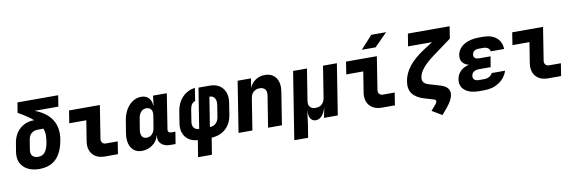

<svg xmlns="http://www.w3.org/2000/svg" viewBox="-62 -1322 6124 2048"><g transform="rotate(-10 3000.0 -297.5)"><path d="M254 10Q184 8 134 -20Q84 -48 61.5 -97Q39 -146 49 -210L64 -301Q79 -399 142 -455.5Q205 -512 296 -512H299Q271 -537 231 -563.5Q191 -590 138 -620L156 -730H597L578 -610H320Q447 -563 502.5 -475Q558 -387 538 -263Q515 -122 445.5 -55Q376 12 254 10ZM275 -120Q321 -120 348 -153Q375 -186 388 -263Q394 -302 394 -337Q394 -372 380 -406H320Q277 -406 250 -382.5Q223 -359 216 -316L199 -210Q192 -167 212 -143.5Q232 -120 275 -120Z M975 0Q887 0 842 -53.5Q797 -107 811 -195L846 -415H662L683 -550H1017L961 -195Q957 -168 970.5 -151.5Q984 -135 1011 -135H1137L1116 0Z M1374 10Q1323 10 1289 -17.5Q1255 -45 1242 -93.5Q1229 -142 1239 -205L1262 -345Q1273 -409 1302 -457Q1331 -505 1373.5 -532.5Q1416 -560 1465 -560Q1516 -560 1546 -529Q1576 -498 1577 -445H1580L1593 -550H1742L1682 -168Q1679 -151 1688.5 -140.5Q1698 -130 1715 -130H1761L1740 0H1685Q1621 0 1586 -32.5Q1551 -65 1559 -117L1560 -125H1558Q1541 -64 1490.5 -27Q1440 10 1374 10ZM1449 -120Q1484 -120 1508 -144.5Q1532 -169 1538 -210L1559 -340Q1566 -381 1549.5 -405.5Q1533 -430 1498 -430Q1464 -430 1441 -405.5Q1418 -381 1411 -340L1390 -210Q1384 -169 1399.5 -144.5Q1415 -120 1449 -120Z M1952 180 1981 0Q1926 -3 1886 -29.5Q1846 -56 1828 -102Q1810 -148 1819 -207L1839 -335Q1854 -427 1908.5 -484.5Q1963 -542 2047 -555L2025 -415Q1979 -402 1968 -335L1948 -207Q1941 -164 1960 -139.5Q1979 -115 2016 -115L2085 -550H2208Q2269 -550 2311 -522.5Q2353 -495 2371 -447Q2389 -399 2379 -335L2359 -207Q2344 -113 2284.5 -59Q2225 -5 2131 0L2102 180ZM2132 -115Q2172 -115 2197.5 -139.5Q2223 -164 2230 -207L2250 -335Q2257 -379 2239 -407Q2221 -435 2184 -435H2183Z M2422 0 2509 -550H2654L2637 -448Q2657 -499 2702 -529.5Q2747 -560 2804 -560Q2884 -560 2923.5 -504Q2963 -448 2948 -355L2892 0H2742L2796 -340Q2803 -383 2784 -406.5Q2765 -430 2725 -430Q2685 -430 2659 -406.5Q2633 -383 2626 -340L2572 0Z M2994 180 3110 -550H3260L3206 -210Q3199 -167 3218.5 -143.5Q3238 -120 3279 -120Q3320 -120 3346.5 -143.5Q3373 -167 3380 -210L3434 -550H3584L3497 0H3347L3369 -105H3367Q3352 -51 3323.5 -20.5Q3295 10 3258 10Q3221 10 3202 -20.5Q3183 -51 3186 -105H3185L3168 30L3144 180Z M3975 0Q3887 0 3842 -53.5Q3797 -107 3811 -195L3846 -415H3662L3683 -550H4017L3961 -195Q3957 -168 3970.5 -151.5Q3984 -135 4011 -135H4137L4116 0ZM3871 -645 3998 -785H4159L4020 -645Z M4598 190 4490 126 4544 63Q4557 47 4558 37Q4561 19 4538 11L4437 -19Q4349 -45 4311.5 -96Q4274 -147 4287 -230Q4301 -316 4360.5 -390.5Q4420 -465 4532 -537L4623 -595H4363L4385 -730H4837L4816 -599L4609 -447Q4461 -338 4446 -246Q4441 -212 4456 -191.5Q4471 -171 4508 -160L4629 -124Q4738 -92 4724 -5Q4715 49 4659 117Z M5084 7H5027Q4926 7 4873 -37.5Q4820 -82 4832 -157Q4840 -208 4877 -243Q4914 -278 4969 -289Q4923 -300 4900 -331Q4877 -362 4884 -407Q4895 -476 4959.5 -516.5Q5024 -557 5122 -557H5168Q5260 -557 5313 -512Q5366 -467 5367 -390H5222Q5219 -413 5200 -426.5Q5181 -440 5150 -440H5104Q5039 -440 5031 -389Q5027 -365 5042 -351.5Q5057 -338 5088 -338H5211L5192 -224H5063Q5030 -224 5009 -209Q4988 -194 4984 -168Q4980 -141 4996 -125.5Q5012 -110 5045 -110H5102Q5133 -110 5157.5 -123.5Q5182 -137 5192 -160H5337Q5312 -83 5244 -38Q5176 7 5084 7Z M5775 0Q5687 0 5642 -53.5Q5597 -107 5611 -195L5646 -415H5462L5483 -550H5817L5761 -195Q5757 -168 5770.5 -151.5Q5784 -135 5811 -135H5937L5916 0Z"/></g></svg>

Font: JetBrains Mono ExtraBold
Style: Italic
Weight: 800
Italic angle: -9°
Monospace: yes
Designer: Philipp Nurullin, Konstantin Bulenkov
Foundry: JetBrains
Version: Version 2.305; ttfautohint (v1.8.4.7-5d5b)